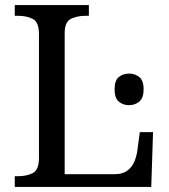

<svg xmlns="http://www.w3.org/2000/svg" viewBox="-20 -734 663 754"><path d="M38 0V-42H51Q85 -42 109 -54.5Q133 -67 133 -114V-600Q133 -647 109 -659.5Q85 -672 51 -672H38V-714H329V-672H316Q283 -672 258.5 -660Q234 -648 234 -604V-50H431Q461 -50 479.5 -63.5Q498 -77 507 -98Q516 -119 519 -140L529 -215H581L574 0ZM487 -321Q463 -321 446.5 -335Q430 -349 430 -383Q430 -418 446.5 -431.5Q463 -445 487 -445Q510 -445 527 -431.5Q544 -418 544 -383Q544 -349 527 -335Q510 -321 487 -321Z"/></svg>

Font: NotoSerif-Regular
Style: Regular
Weight: 400
Designer: Monotype Design Team
Foundry: Monotype Imaging Inc.
Version: Version 2.007; ttfautohint (v1.8) -l 8 -r 50 -G 200 -x 14 -D